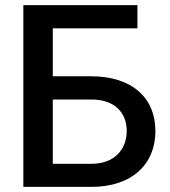

<svg xmlns="http://www.w3.org/2000/svg" viewBox="-20 -731 666 751"><path d="M517.6 -710.9H71.3V0H336.9C496.6 0 587.9 -88.9 587.9 -218.3C587.9 -348.1 496.6 -432.6 336.9 -432.6H186.5V-620.1H517.6ZM186.5 -341.8H336.9C432.6 -341.8 475.6 -286.6 475.6 -219.2C475.6 -150.9 432.6 -90.3 336.9 -90.3H186.5Z"/></svg>

Font: Bert Sans Medium
Style: Regular
Weight: 500
Designer: Christian Robertson (Google), Cristiano Sobral
Foundry: Google, Cristiano Sobral
Version: Version 3.101